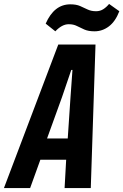

<svg xmlns="http://www.w3.org/2000/svg" viewBox="-75 -955 626 975"><path d="M-55 0 221 -729H410L386 0H253L261 -144H130L78 0ZM164 -252H269L283 -461L293 -600H287L240 -462ZM405 -796Q374 -796 353.5 -805Q333 -814 315.5 -823Q298 -832 274 -832Q256 -832 239 -822.5Q222 -813 206 -796L157 -835Q200 -933 282 -933Q312 -933 331.5 -924.5Q351 -916 369.5 -907Q388 -898 413 -898Q433 -898 449 -908Q465 -918 479 -935L531 -898Q511 -846 478 -821Q445 -796 405 -796Z"/></svg>

Font: Mona Sans Condensed
Style: Bold Italic
Weight: 700
Width: 3
Italic angle: -11.7°
Designer: Deni Anggara
Foundry: GitHub
Version: Version 1.001; ttfautohint (v1.8.4.7-5d5b);gftools[0.9.31]